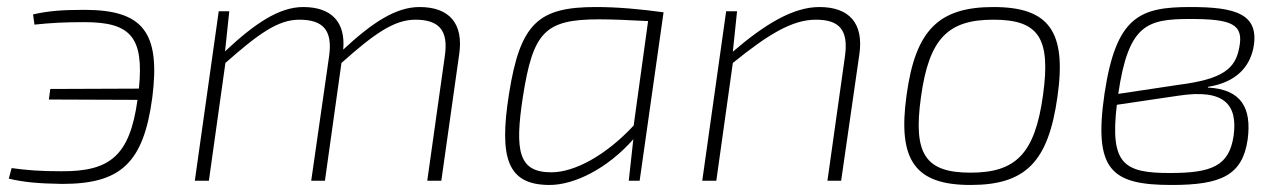

<svg xmlns="http://www.w3.org/2000/svg" viewBox="-20 -514 3653 546"><path d="M220 -486C156 -486 118 -483 74 -473L78 -444C127 -449 162 -451 220 -451C350 -451 390 -410 375 -262L123 -261L119 -231L371 -230C349 -71 293 -26 154 -27C95 -27 56 -30 13 -36L5 -6C47 4 88 8 157 9C322 9 388 -49 413 -236C437 -423 386 -486 220 -486Z M1173 -494C1105 -494 1038 -449 956 -373C963 -450 924 -494 842 -494C774 -494 704 -447 620 -368L632 -482H602L534 0H574L621 -335C714 -417 770 -458 831 -458C899 -458 926 -428 916 -355L865 0H904L951 -335C1044 -418 1101 -458 1161 -458C1227 -458 1256 -429 1245 -355L1195 0H1235L1286 -361C1298 -446 1259 -494 1173 -494Z M1675 -494C1511 -494 1459 -449 1427 -244C1399 -64 1423 12 1543 12C1613 12 1707 -34 1781 -118L1768 0H1799L1867 -479C1802 -488 1736 -494 1675 -494ZM1782 -157C1702 -71 1613 -24 1548 -24C1455 -24 1443 -83 1467 -239C1496 -423 1529 -459 1684 -459C1724 -459 1765 -457 1823 -454Z M2310 -494C2236 -494 2156 -446 2064 -367L2076 -482H2045L1977 0H2017L2064 -335C2163 -415 2232 -458 2300 -458C2367 -458 2393 -429 2383 -355L2333 0H2372L2424 -361C2436 -448 2395 -494 2310 -494Z M2805 -494C2648 -494 2583 -427 2558 -243C2532 -57 2583 12 2740 12C2897 12 2961 -54 2987 -238C3014 -425 2963 -494 2805 -494ZM2805 -458C2933 -458 2969 -407 2946 -243C2923 -77 2869 -23 2740 -23C2612 -23 2576 -75 2599 -238C2622 -406 2677 -458 2805 -458Z M3544 -376C3564 -476 3491 -494 3365 -494C3222 -494 3154 -468 3121 -248C3089 -29 3141 12 3312 12C3452 12 3513 -15 3528 -117C3540 -207 3510 -260 3415 -265V-267C3497 -280 3533 -325 3544 -376ZM3333 -273 3160 -247C3189 -444 3241 -460 3364 -460C3482 -460 3518 -446 3504 -378C3493 -319 3458 -289 3333 -273ZM3488 -127C3475 -42 3426 -22 3307 -22C3176 -22 3136 -47 3156 -216L3332 -242C3464 -262 3500 -215 3488 -127Z"/></svg>

Font: Exo 2 Extra Light
Style: Italic
Weight: 250
Italic angle: -8°
Designer: Natanael Gama
Version: Version 1.001;PS 001.001;hotconv 1.0.88;makeotf.lib2.5.64775